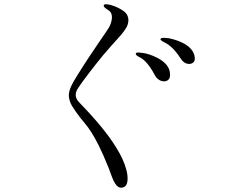

<svg xmlns="http://www.w3.org/2000/svg" viewBox="-20 -822 1040 889"><path d="M543 47C563 45 574 30 570 -10C555 -138 387 -305 344 -351C328 -369 325 -390 342 -415C364 -448 412 -511 458 -567C514 -634 549 -664 567 -698C575 -714 584 -748 552 -771C519 -795 469 -808 462 -800C453 -790 479 -778 488 -770C498 -761 505 -740 488 -701C480 -684 410 -589 341 -478C315 -436 296 -405 299 -374C302 -343 319 -321 350 -279C378 -242 414 -217 484 -42C498 -6 512 50 543 47ZM609 -574C606 -567 621 -560 632 -554C659 -539 684 -499 698 -472C712 -447 737 -442 750 -447C763 -452 769 -462 767 -482C764 -547 662 -574 647 -576C633 -577 611 -583 609 -574ZM723 -641C722 -634 742 -626 752 -620C780 -603 802 -574 818 -549C833 -526 854 -523 867 -528C874 -531 883 -536 882 -554C877 -622 776 -642 761 -645C744 -647 725 -649 723 -641Z"/></svg>

Font: Shippori Mincho
Style: Regular
Weight: 400
Designer: Bonji Tadano  Ryoko NISHIZUKA  (kana & ideographs); Frank Grießhammer (Latin, Greek & Cyrillic); Wenlong ZHANG  (bopomof
Foundry: Adobe Systems Incorporated
Version: Version 1.003;PS 1.001;hotconv 16.6.54;makeotf.lib2.5.65590